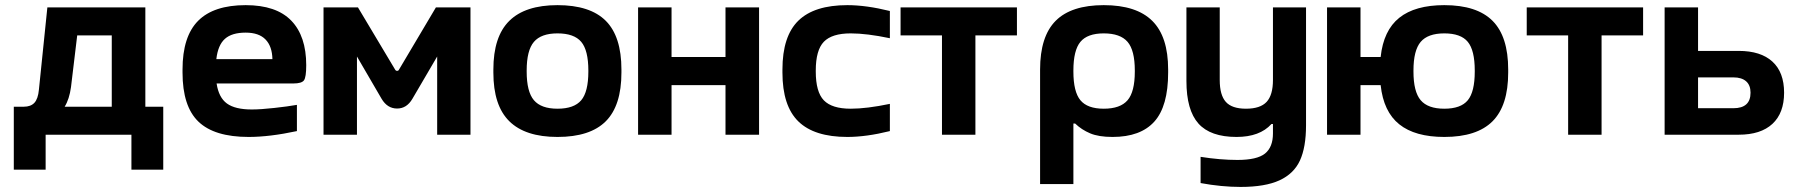

<svg xmlns="http://www.w3.org/2000/svg" viewBox="-20 -529 7061 754"><path d="M73.2 -109.9Q100.6 -109.9 115 -125.2Q129.4 -140.6 132.8 -176.8L166 -500H550.8V-109.9H621.1V137.2H496.1V0H159.2V137.2H34.2V-109.9ZM233.9 -109.9H418.9V-390.1H283.2L258.8 -187Q252.4 -139.6 233.9 -109.9Z M1182.6 -272.9Q1182.6 -225.6 1173.6 -213.4Q1164.6 -201.2 1131.8 -201.2H830.6Q838.9 -146 871.1 -122.6Q903.3 -99.1 968.8 -99.1Q1003.4 -99.1 1056.6 -105Q1109.9 -110.8 1146 -117.2V-14.2Q1038.6 8.8 956.5 8.8Q821.8 8.8 759.3 -51.3Q696.8 -111.3 696.8 -244.1V-255.9Q696.8 -385.7 758.1 -447.3Q819.3 -508.8 944.8 -508.8Q1064.9 -508.8 1123.8 -448Q1182.6 -387.2 1182.6 -272.9ZM829.6 -296.9H1049.8Q1048.8 -347.2 1022.7 -374Q996.6 -400.9 944.8 -400.9Q890.6 -400.9 863.3 -376.5Q835.9 -352.1 829.6 -296.9Z M1250.5 -500H1385.7L1532.7 -253.9Q1535.2 -250.5 1539.8 -250.7Q1544.4 -251 1545.9 -253.9L1691.9 -500H1827.6V0H1696.8V-307.1L1599.6 -141.1Q1577.1 -102.5 1539.1 -102.8Q1501 -103 1478.5 -141.1L1381.8 -307.1V0H1250.5Z M1917.5 -255.9Q1917.5 -385.3 1980 -447Q2042.5 -508.8 2169.4 -508.8Q2297.4 -508.8 2358.9 -447.3Q2420.4 -385.7 2420.4 -255.9V-244.1Q2420.4 -114.3 2358.9 -52.7Q2297.4 8.8 2169.4 8.8Q2042.5 8.8 1980 -53Q1917.5 -114.7 1917.5 -244.1ZM2048.3 -248Q2048.3 -168.9 2076.7 -135.5Q2105 -102.1 2169.4 -102.1Q2234.4 -102.1 2262.5 -135.3Q2290.5 -168.5 2290.5 -248V-252Q2290.5 -331.5 2262.5 -364.7Q2234.4 -397.9 2169.4 -397.9Q2105 -397.9 2076.7 -364.5Q2048.3 -331.1 2048.3 -252Z M2485.8 0V-500H2617.2V-305.2H2829.1V-500H2960.9V0H2829.1V-194.8H2617.2V0Z M3052.7 -255.9Q3052.7 -386.7 3115.2 -447.8Q3177.7 -508.8 3307.6 -508.8Q3381.8 -508.8 3474.6 -485.8V-378.9Q3383.8 -397.9 3320.8 -397.9Q3247.1 -397.9 3215.3 -365Q3183.6 -332 3183.6 -252V-248Q3183.6 -168 3215.3 -135Q3247.1 -102.1 3320.8 -102.1Q3383.8 -102.1 3474.6 -121.1V-14.2Q3381.8 8.8 3307.6 8.8Q3177.7 8.8 3115.2 -52.2Q3052.7 -113.3 3052.7 -244.1Z M3679.2 0V-390.1H3516.6V-500H3973.6V-390.1H3810.5V0Z M4567.4 -244.1Q4567.4 -111.8 4513.2 -51.5Q4459 8.8 4349.1 8.8Q4294.4 8.8 4261 -5.4Q4227.5 -19.5 4202.1 -43.9H4195.3V193.8H4064.5V-255.9Q4064.5 -385.7 4125.7 -447.3Q4187 -508.8 4314.5 -508.8Q4442.9 -508.8 4505.1 -447Q4567.4 -385.3 4567.4 -255.9ZM4195.3 -248Q4195.3 -168.5 4222.9 -135.3Q4250.5 -102.1 4314.5 -102.1Q4379.4 -102.1 4408 -135.3Q4436.5 -168.5 4436.5 -248V-252Q4436.5 -331.5 4408 -364.7Q4379.4 -397.9 4314.5 -397.9Q4250.5 -397.9 4222.9 -364.7Q4195.3 -331.5 4195.3 -252Z M5108.9 -37.1Q5108.9 49.3 5085 101.3Q5061 153.3 5004.6 179.2Q4948.2 205.1 4852.1 205.1Q4776.9 205.1 4694.8 189.9V86.9Q4771.5 99.1 4839.8 99.1Q4916.5 99.1 4947.8 74Q4979 48.8 4979 -4.9V-42H4973.1Q4927.2 8.8 4835.9 8.8Q4733.4 8.8 4686.3 -43.9Q4639.2 -96.7 4639.2 -210.9V-500H4770V-214.8Q4770 -155.8 4793.9 -128.9Q4817.9 -102.1 4873 -102.1Q4929.2 -102.1 4954.1 -128.9Q4979 -155.8 4979 -214.8V-500H5108.9Z M5191.4 0V-500H5322.8V-305.2H5401.9Q5413.1 -409.7 5475.1 -459.2Q5537.1 -508.8 5651.9 -508.8Q5779.8 -508.8 5841.3 -447.3Q5902.8 -385.7 5902.8 -255.9V-244.1Q5902.8 -114.3 5841.3 -52.7Q5779.8 8.8 5651.9 8.8Q5537.1 8.8 5475.1 -40.8Q5413.1 -90.3 5401.9 -194.8H5322.8V0ZM5530.8 -248Q5530.8 -168.9 5559.1 -135.5Q5587.4 -102.1 5651.9 -102.1Q5716.8 -102.1 5744.1 -135.3Q5771.5 -168.5 5771.5 -248V-252Q5771.5 -331.5 5744.1 -364.7Q5716.8 -397.9 5651.9 -397.9Q5587.4 -397.9 5559.1 -364.5Q5530.8 -331.1 5530.8 -252Z M6138.2 0V-390.1H5975.6V-500H6432.6V-390.1H6269.5V0Z M6517.1 0V-500H6648.4V-329.1H6808.1Q6894.5 -329.1 6940.4 -287.1Q6986.3 -245.1 6986.3 -165Q6986.3 -85 6940.4 -42.5Q6894.5 0 6808.1 0ZM6648.4 -104H6787.1Q6854.5 -104 6854.5 -165Q6854.5 -194.3 6837.2 -209.7Q6819.8 -225.1 6787.1 -225.1H6648.4Z"/></svg>

Font: LT Wave Text Bold
Style: Regular
Weight: 700
Designer: Daniel Lyons
Version: Version 2.5 (Glyphs App)